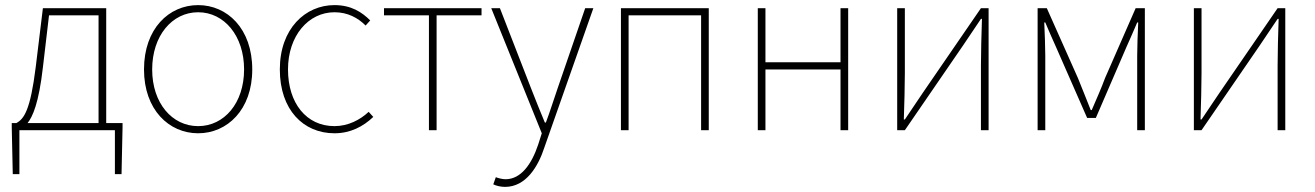

<svg xmlns="http://www.w3.org/2000/svg" viewBox="-20 -510 5150 752"><path d="M148 -246 172 -450H366V-28H88C108 -53 132 -106 148 -246ZM56 0H430V172H456L460 -12V-28H396V-478H148L120 -248C99 -78 74 -44 44 -28H26V-12L30 172H56Z M756 12C870 12 968 -80 968 -238C968 -398 870 -490 756 -490C642 -490 544 -398 544 -238C544 -80 642 12 756 12ZM756 -16C654 -16 576 -106 576 -238C576 -370 654 -462 756 -462C858 -462 936 -370 936 -238C936 -106 858 -16 756 -16Z M1290 12C1352 12 1402 -14 1442 -52L1424 -72C1391 -41 1344 -16 1290 -16C1180 -16 1108 -106 1108 -238C1108 -370 1188 -462 1290 -462C1342 -462 1382 -440 1412 -410L1430 -430C1398 -462 1356 -490 1290 -490C1176 -490 1076 -398 1076 -238C1076 -80 1168 12 1290 12Z M1660 0H1690V-450H1866V-478H1484V-450H1660Z M1958 222C2040 222 2088 142 2112 68L2304 -478H2272L2164 -164C2150 -124 2134 -72 2118 -30H2114C2096 -72 2076 -124 2060 -164L1938 -478H1904L2102 12L2088 56C2062 134 2020 192 1960 192C1948 192 1932 188 1922 184L1912 212C1924 218 1942 222 1958 222Z M2412 0H2442V-450H2726V0H2756V-478H2412Z M2948 0H2978V-238H3272V0H3302V-478H3272V-266H2978V-478H2948Z M3494 0H3524L3752 -332C3772 -362 3802 -406 3822 -436H3826C3824 -372 3822 -307 3822 -254V0H3852V-478H3822L3594 -146C3574 -116 3544 -72 3524 -42H3520C3522 -106 3524 -171 3524 -224V-478H3494Z M4044 0H4074V-292C4074 -327 4072 -376 4070 -422H4074C4088 -388 4102 -358 4116 -326L4238 -48H4272L4392 -326C4406 -358 4420 -388 4434 -422H4438C4436 -376 4434 -327 4434 -292V0H4464V-478H4428L4308 -204C4293 -163 4274 -121 4256 -79H4252C4236 -121 4218 -163 4202 -204L4080 -478H4044Z M4656 0H4686L4914 -332C4934 -362 4964 -406 4984 -436H4988C4986 -372 4984 -307 4984 -254V0H5014V-478H4984L4756 -146C4736 -116 4706 -72 4686 -42H4682C4684 -106 4686 -171 4686 -224V-478H4656Z"/></svg>

Font: Source Sans Pro ExtraLight
Style: Regular
Weight: 200
Designer: Paul D. Hunt
Foundry: Adobe Systems Incorporated
Version: Version 3.006;hotconv 1.0.111;makeotfexe 2.5.65597